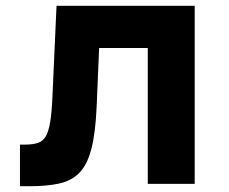

<svg xmlns="http://www.w3.org/2000/svg" viewBox="-20 -635 790 663"><path d="M48.9 8V-135.6H65.1Q93.1 -135.6 110.8 -141.5Q128.4 -147.3 138.3 -164.6Q148.2 -181.9 153.6 -215.5Q158.9 -249 161.2 -303.4L175.2 -614.9H652.3V0H490.3V-469.3H322.3L313.7 -266Q309.7 -174.5 295.1 -119.3Q280.5 -64.2 252.9 -37.1Q225.3 -10 183.2 -1Q141 8 82.6 8Z"/></svg>

Font: Martian Mono SemiExpanded
Style: Regular
Weight: 400
Width: 6
Monospace: yes
Designer: Roman Shamin
Foundry: Evil Martians
Version: Version 1.000